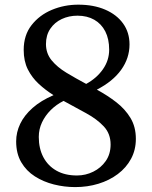

<svg xmlns="http://www.w3.org/2000/svg" viewBox="-20 -772 635 802"><path d="M294 9.5Q249 9.5 205.2 -1.5Q161.5 -12.5 125.8 -35.2Q90 -58 68.8 -94.2Q47.5 -130.5 47.5 -181.5Q47.5 -219.5 64.5 -255Q81.5 -290.5 116.2 -321.2Q151 -352 203.5 -374.5Q169.5 -396 141.5 -422Q113.5 -448 96.2 -482.2Q79 -516.5 79 -563.5Q79 -625 111.8 -667Q144.5 -709 196.5 -730.8Q248.5 -752.5 307 -752.5Q371 -752.5 419.2 -731.8Q467.5 -711 494.2 -673.8Q521 -636.5 521 -586.5Q521 -529 486.2 -480.5Q451.5 -432 384.5 -397.5Q429 -373.5 466 -344.8Q503 -316 525.2 -279Q547.5 -242 547.5 -192Q547.5 -146 527.5 -108.8Q507.5 -71.5 472.2 -45Q437 -18.5 391.2 -4.5Q345.5 9.5 294 9.5ZM301.5 -39Q337.5 -39 369.5 -54.8Q401.5 -70.5 421.8 -99.5Q442 -128.5 442 -168.5Q442 -213.5 413.5 -244Q385 -274.5 340 -299Q295 -323.5 245.5 -350.5Q215.5 -335.5 192.2 -312.5Q169 -289.5 155.5 -261Q142 -232.5 142 -200Q142 -151.5 161.2 -115.2Q180.5 -79 216 -59Q251.5 -39 301.5 -39ZM340 -421.5Q384 -445.5 410 -482.8Q436 -520 436 -564.5Q436 -609 419.8 -640.8Q403.5 -672.5 373.8 -689.5Q344 -706.5 303.5 -706.5Q268 -706.5 238 -692.5Q208 -678.5 190 -651.8Q172 -625 172 -588Q172 -549 195.5 -520.2Q219 -491.5 257.5 -468.2Q296 -445 340 -421.5Z"/></svg>

Font: Merriweather 28pt
Style: Regular
Weight: 400
Version: Version 2.100